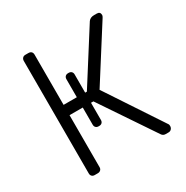

<svg xmlns="http://www.w3.org/2000/svg" viewBox="-161 -834 936 968"><g transform="rotate(-30 307.0 -350.0)"><path d="M567 -35Q569 -32 569 -24Q569 -14 562.5 -7Q556 0 546 0H529Q514 0 506 -13L296 -325H282V-225Q282 -215 276 -209Q270 -203 260 -203H256Q246 -203 240 -209Q234 -215 234 -225V-325H157V-22Q157 -12 150.5 -6Q144 0 134 0H116Q106 0 100 -6Q94 -12 94 -22V-677Q94 -687 100 -693.5Q106 -700 116 -700H134Q145 -700 151 -694Q157 -688 157 -677V-385H234V-490Q234 -500 240 -506Q246 -512 256 -512H260Q270 -512 276 -506Q282 -500 282 -490V-384H292L483 -685Q494 -700 516 -700H532Q552 -700 552 -680Q552 -675 547 -667L352 -360Z"/></g></svg>

Font: Rubik AZ
Style: Regular
Weight: 300
Designer: Hubert and Fischer
Foundry: Hubert & Fischer
Version: Version 2.000